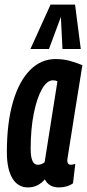

<svg xmlns="http://www.w3.org/2000/svg" viewBox="-20 -809 380 839"><path d="M237 10Q194 10 176 -25Q161 -8 143 1Q125 10 102 10Q58 10 34 -30Q10 -70 10 -144Q10 -272 36.5 -363Q63 -454 111 -502.5Q159 -551 223 -551Q256 -551 285.5 -543Q315 -535 340 -524Q321 -408 309 -332Q297 -256 290 -211.5Q283 -167 279.5 -145.5Q276 -124 275 -116.5Q274 -109 274 -108Q274 -89 290 -89Q298 -89 309 -93L299 -8Q274 10 237 10ZM175 -100 231 -454Q223 -458 211 -458Q185 -458 163 -419Q141 -380 127.5 -312.5Q114 -245 114 -158Q114 -89 145 -89Q161 -89 175 -100ZM113 -595 201 -789H308L333 -595H253L246 -735L194 -595Z"/></svg>

Font: Georama Extra Condensed SemiBold
Style: Italic
Weight: 600
Width: 2
Italic angle: -9°
Designer: Jean-Baptiste Levee
Foundry: Production Type
Version: Version 1.000